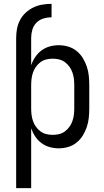

<svg xmlns="http://www.w3.org/2000/svg" viewBox="-20 -763 540 998"><path d="M64 -566Q64 -590 68.5 -614Q73 -638 84.5 -659.5Q96 -681 114 -697.5Q132 -714 154 -724.5Q176 -735 200 -739Q224 -743 248 -743V-673Q226 -673 205 -666.5Q184 -660 169 -644.5Q154 -629 148 -608Q142 -587 142 -566ZM64 215V-566H142V-424Q150 -447 163.5 -467Q177 -487 196 -501Q215 -515 238 -521.5Q261 -528 285 -528Q310 -528 334 -521Q358 -514 377.5 -498.5Q397 -483 410 -462Q423 -441 431 -417.5Q439 -394 441.5 -369.5Q444 -345 444 -320V-200Q444 -175 441.5 -150.5Q439 -126 431 -102.5Q423 -79 410 -58Q397 -37 377.5 -21.5Q358 -6 334 1Q310 8 285 8Q261 8 238 1.5Q215 -5 196 -19Q177 -33 163.5 -53Q150 -73 142 -96V215ZM254 -62Q271 -62 287.5 -66Q304 -70 317.5 -80Q331 -90 341 -104Q351 -118 356.5 -134Q362 -150 364 -166.5Q366 -183 366 -200V-320Q366 -337 364 -353.5Q362 -370 356.5 -386Q351 -402 341 -416Q331 -430 317.5 -440Q304 -450 287.5 -454Q271 -458 254 -458Q237 -458 220.5 -454Q204 -450 190.5 -440Q177 -430 167 -416Q157 -402 151.5 -386Q146 -370 144 -353.5Q142 -337 142 -320V-200Q142 -183 144 -166.5Q146 -150 151.5 -134Q157 -118 167 -104Q177 -90 190.5 -80Q204 -70 220.5 -66Q237 -62 254 -62Z"/></svg>

Font: Iosevka
Style: Regular
Weight: 400
Monospace: yes
Designer: Belleve Invis
Foundry: Belleve Invis
Version: Version 33.2.3; ttfautohint (v1.8.4)